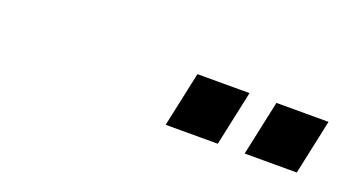

<svg xmlns="http://www.w3.org/2000/svg" viewBox="-27 -847 576 322"><g transform="rotate(20 261.5 -686.0)"><path d="M409 -637H502L523 -735H430ZM268 -637H361L382 -735H289Z"/></g></svg>

Font: League Gothic
Style: Italic
Weight: 400
Designer: The League of Moveable Type
Version: Version 1.600; ttfautohint (v1.8.3)